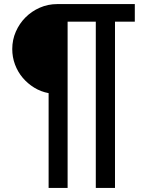

<svg xmlns="http://www.w3.org/2000/svg" viewBox="-20 -720 700 940"><path d="M218 -264Q180 -271 147.5 -291Q115 -311 91 -339.5Q67 -368 53.5 -404Q40 -440 40 -480Q40 -525 57.5 -565Q75 -605 105 -635Q135 -665 175 -682.5Q215 -700 260 -700H640V-614H543V200H449V-614H311V200H218Z"/></svg>

Font: PT Root UI Medium
Style: Regular
Weight: 500
Designer: Vitaly Kuzmin
Foundry: ParaType Ltd.
Version: Version 2.001G